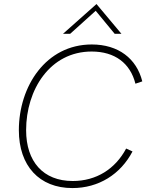

<svg xmlns="http://www.w3.org/2000/svg" viewBox="-20 -925 738 952"><path d="M339 7.5C469 7.5 577.5 -60.5 637 -174L605.5 -188.5C551.5 -87 457.5 -27.5 340.5 -27.5C194.5 -27.5 109.5 -123.5 109.5 -279.5C109.5 -480 227.5 -669.5 434.5 -669.5C549.5 -669.5 626 -611.5 651.5 -510L685.5 -521.5C657.5 -634.5 567 -704.5 435 -704.5C208 -704.5 73.5 -497.5 73.5 -279.5C73.5 -103 174.5 7.5 339 7.5ZM292.5 -757.5H328L454.5 -871.5L548.5 -757.5H582L458.5 -905Z"/></svg>

Font: HK Grotesk ExtraLight
Style: Italic
Weight: 200
Italic angle: -16°
Designer: Alfredo Marco Pradil
Foundry: Hanken Design Co.
Version: Version 3.001;FEAKit 1.0